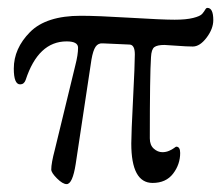

<svg xmlns="http://www.w3.org/2000/svg" viewBox="-20 -450 561 487"><path d="M506 -430Q521 -430 521 -399Q521 -377 504 -354.5Q487 -332 469 -332Q454 -332 428 -334Q402 -336 397 -336Q379 -336 371.5 -330.5Q364 -325 363 -305Q360 -261 360 -99Q360 -82 370 -73Q380 -64 392 -64Q401 -64 409 -67.5Q417 -71 421.5 -74.5Q426 -78 427 -78Q437 -78 437 -62Q437 -33 419 -9.5Q401 14 367 14Q313 14 313 -86Q313 -111 317.5 -199Q322 -287 322 -312Q322 -337 308 -337L241 -340Q229 -341 222.5 -331.5Q216 -322 212 -299L172 -34Q164 17 149 17Q139 17 124.5 2.5Q110 -12 110 -20Q110 -36 119 -70L171 -284Q178 -311 178 -329Q178 -345 149 -345Q77 -345 45 -247Q41 -236 31 -236Q15 -236 15 -276Q15 -327 56 -368.5Q97 -410 185 -410Q227 -410 309.5 -405Q392 -400 423 -400Q452 -400 470 -404.5Q488 -409 493 -415Q498 -421 500.5 -425.5Q503 -430 506 -430Z"/></svg>

Font: EB Garamond 08
Style: Regular
Weight: 400
Version: Version 0.016 ; ttfautohint (v1.5)